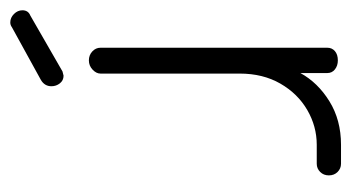

<svg xmlns="http://www.w3.org/2000/svg" viewBox="-176 -346 667 364"><g transform="rotate(90 157.0 -164.5)"><path d="M18 149Q9 149 2 142Q-5 135 -5 126Q-5 115 5 111L111 50Q115 49 119 48Q128 48 133.5 55Q139 62 139 71Q139 84 127 91L27 146Q23 149 18 149ZM115 -286V-22Q115 -14 107.5 -7Q100 0 90 0Q80 0 73 -6.5Q66 -13 66 -22V-452Q66 -461 72.5 -466.5Q79 -472 90 -472Q100 -472 107 -466.5Q114 -461 114 -452V-401Q132 -434 167.5 -456Q203 -478 250 -478H286Q295 -478 301.5 -471.5Q308 -465 308 -455Q308 -445 301.5 -438.5Q295 -432 286 -432H250Q215 -432 184 -414Q153 -396 134 -363Q115 -330 115 -286Z"/></g></svg>

Font: Dosis
Style: Regular
Weight: 400
Designer: Edgar Tolentino, Pablo Impallari, Igino Marini
Foundry: Edgar Tolentino, Pablo Impallari, Igino Marini
Version: Version 1.007;Glyphs 3.1.1 (3134)